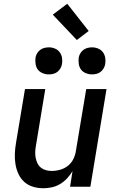

<svg xmlns="http://www.w3.org/2000/svg" viewBox="-20 -994 640 1022"><path d="M211 8Q182 8 155.5 0Q129 -8 109.5 -25.5Q90 -43 78.5 -67.5Q67 -92 62.5 -119Q58 -146 59 -174.5Q60 -203 65 -232L113 -520H221L171 -217Q168 -201 167.5 -185Q167 -169 170 -153.5Q173 -138 179.5 -124.5Q186 -111 198 -101.5Q210 -92 225 -88Q240 -84 257 -84Q278 -84 300.5 -90.5Q323 -97 341.5 -111.5Q360 -126 370.5 -147.5Q381 -169 384 -191L439 -520H547L461 0H353L366 -83Q354 -63 337.5 -45Q321 -27 300 -14.5Q279 -2 256 3Q233 8 211 8ZM470 -598Q453 -598 437 -604.5Q421 -611 411.5 -623.5Q402 -636 399.5 -653Q397 -670 399 -687Q401 -699 407.5 -710Q414 -721 424 -728.5Q434 -736 446 -739Q458 -742 470 -742Q487 -742 502.5 -735.5Q518 -729 527.5 -716.5Q537 -704 540 -687Q543 -670 540 -653Q538 -641 531.5 -630Q525 -619 515.5 -611.5Q506 -604 494 -601Q482 -598 470 -598ZM240 -598Q223 -598 207 -604.5Q191 -611 181.5 -623.5Q172 -636 169.5 -653Q167 -670 169 -687Q171 -699 177.5 -710Q184 -721 194 -728.5Q204 -736 216 -739Q228 -742 240 -742Q257 -742 272.5 -735.5Q288 -729 297.5 -716.5Q307 -704 310 -687Q313 -670 310 -653Q308 -641 301.5 -630Q295 -619 285.5 -611.5Q276 -604 264 -601Q252 -598 240 -598ZM389 -781 261 -916 338 -974 452 -829Z"/></svg>

Font: Iosevka SmBd Ex Obl
Style: Regular
Weight: 600
Width: 7
Italic angle: -9°
Monospace: yes
Designer: Belleve Invis
Foundry: Belleve Invis
Version: Version 32.5.0; ttfautohint (v1.8.4)